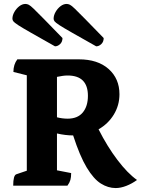

<svg xmlns="http://www.w3.org/2000/svg" viewBox="-20 -942 729 974"><path d="M47 0Q47 -53 63 -58L116 -76V-560L48 -577Q48 -615 68 -641H380Q476 -641 531 -592Q586 -543 586 -464Q586 -408 557.5 -361Q529 -314 480 -286Q524 -199 575.5 -131Q627 -63 675 -29Q649 -10 620.5 1Q592 12 567 12Q528 12 491.5 -11Q455 -34 420 -92Q385 -150 351 -255Q332 -255 311 -257.5Q290 -260 269 -265V-78L341 -64Q341 -43 337 -29Q333 -15 322 0ZM323 -559Q310 -559 297 -557Q284 -555 269 -552V-347Q296 -340 323 -340Q374 -340 400 -371.5Q426 -403 426 -456Q426 -559 323 -559ZM468 -707Q482 -707 494 -718.5Q506 -730 506 -749Q446 -811 411.5 -846Q377 -881 360 -897.5Q343 -914 334.5 -918Q326 -922 318 -922Q302 -922 287 -910.5Q272 -899 262 -881.5Q252 -864 252 -847Q252 -840 257 -833.5Q262 -827 282 -814Q302 -801 346 -776Q390 -751 468 -707ZM259 -707Q273 -707 285 -718.5Q297 -730 297 -749Q237 -811 202.5 -846Q168 -881 151 -897.5Q134 -914 125.5 -918Q117 -922 109 -922Q93 -922 78 -910.5Q63 -899 53 -881.5Q43 -864 43 -847Q43 -840 48 -833.5Q53 -827 73 -814Q93 -801 137 -776Q181 -751 259 -707Z"/></svg>

Font: Petrona ExtraBold
Style: Regular
Weight: 800
Designer: Ringo R. Seeber
Foundry: Ringo R. Seeber
Version: Version 2.001; ttfautohint (v1.8.3)